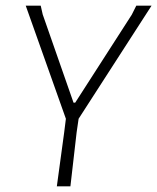

<svg xmlns="http://www.w3.org/2000/svg" viewBox="-20 -659 556 679"><path d="M516 -639 258 -239 251 -191 229 0H181L207 -191L213 -239L71 -639H124L131 -608L240 -296H246L446 -607L462 -639Z"/></svg>

Font: Alegreya Sans SC Light
Style: Italic
Weight: 300
Italic angle: -7°
Designer: Juan Pablo del Peral
Foundry: Huerta Tipografica
Version: Version 2.007